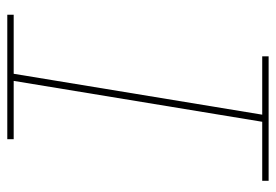

<svg xmlns="http://www.w3.org/2000/svg" viewBox="-138 -638 775 540"><g transform="rotate(90 250.0 -367.5)"><path d="M371 0H21V-18H187L302 -717H138V-735H488V-717H322L207 -18H371Z"/></g></svg>

Font: Iosevka Thin Oblique
Style: Regular
Weight: 100
Italic angle: -9°
Monospace: yes
Designer: Belleve Invis
Foundry: Belleve Invis
Version: Version 32.5.0; ttfautohint (v1.8.4)